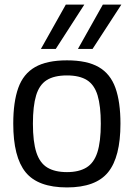

<svg xmlns="http://www.w3.org/2000/svg" viewBox="-20 -810 585 840"><path d="M38 -269Q38 -364 60 -425.5Q82 -487 133.5 -516.5Q185 -546 273 -546Q361 -546 412 -516.5Q463 -487 485 -425.5Q507 -364 507 -269Q507 -123 453 -56.5Q399 10 273 10Q146 10 92 -56.5Q38 -123 38 -269ZM124 -269Q124 -190 139 -143.5Q154 -97 187 -77Q220 -57 273 -57Q325 -57 358 -77Q391 -97 406 -143.5Q421 -190 421 -269Q421 -346 407 -392.5Q393 -439 360.5 -459.5Q328 -480 273 -480Q217 -480 184.5 -459.5Q152 -439 138 -392.5Q124 -346 124 -269ZM321 -596 430 -790H511L385 -596ZM159 -596 268 -790H349L224 -596Z"/></svg>

Font: Georama
Style: Regular
Weight: 400
Designer: Jean-Baptiste Levee
Foundry: Production Type
Version: Version 1.000